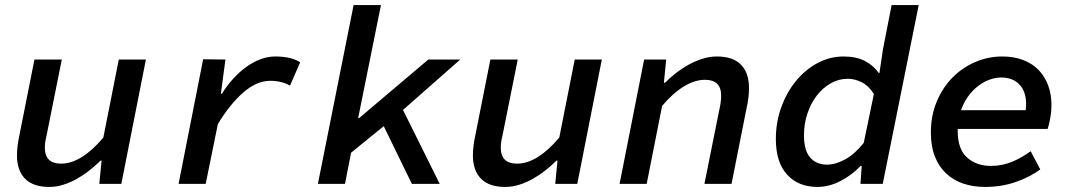

<svg xmlns="http://www.w3.org/2000/svg" viewBox="-20 -726 4240 758"><path d="M174 12Q111 12 79 -20.5Q47 -53 47 -112Q47 -132 49.5 -151Q52 -170 56 -189L116 -491H224L166 -202Q162 -185 159.5 -171Q157 -157 157 -143Q157 -80 221 -80Q262 -80 304 -106.5Q346 -133 388 -183L449 -491H556L459 0H372L381 -92H377Q357 -72 333.5 -53.5Q310 -35 284.5 -20.5Q259 -6 231 3Q203 12 174 12Z M685 0 782 -492 870 -491 852 -356H856Q876 -388 900.5 -415Q925 -442 952 -461.5Q979 -481 1008 -492Q1037 -503 1067 -503Q1099 -503 1124 -497Q1149 -491 1165 -480L1125 -388Q1091 -407 1047 -407Q993 -407 940 -360.5Q887 -314 840 -236L792 0Z M1235 0 1376 -706H1484L1394 -260H1398L1671 -491H1797L1571 -292L1716 0H1606L1495 -228L1366 -123L1342 0Z M1974 12Q1911 12 1879 -20.5Q1847 -53 1847 -112Q1847 -132 1849.5 -151Q1852 -170 1856 -189L1916 -491H2024L1966 -202Q1962 -185 1959.5 -171Q1957 -157 1957 -143Q1957 -80 2021 -80Q2062 -80 2104 -106.5Q2146 -133 2188 -183L2249 -491H2356L2259 0H2172L2181 -92H2177Q2157 -72 2133.5 -53.5Q2110 -35 2084.5 -20.5Q2059 -6 2031 3Q2003 12 1974 12Z M2426 0 2523 -491H2610L2601 -399H2605Q2625 -419 2648.5 -437.5Q2672 -456 2698.5 -470.5Q2725 -485 2753 -494Q2781 -503 2810 -503Q2874 -503 2905.5 -470.5Q2937 -438 2937 -379Q2937 -341 2928 -302L2868 0H2761L2819 -289Q2823 -306 2825 -320.5Q2827 -335 2827 -349Q2827 -411 2763 -411Q2723 -411 2679.5 -384.5Q2636 -358 2594 -308L2533 0Z M3207 12Q3132 12 3087.5 -36.5Q3043 -85 3043 -177Q3043 -244 3064.5 -303Q3086 -362 3122.5 -406.5Q3159 -451 3207.5 -477Q3256 -503 3310 -503Q3361 -503 3395 -485Q3429 -467 3449 -438H3452L3466 -532L3500 -706H3607L3465 0H3377L3382 -71H3378Q3341 -33 3296.5 -10.5Q3252 12 3207 12ZM3245 -76Q3279 -76 3317 -97Q3355 -118 3390 -162L3430 -355Q3410 -387 3382.5 -401Q3355 -415 3327 -415Q3291 -415 3259.5 -397Q3228 -379 3204.5 -348.5Q3181 -318 3167.5 -277.5Q3154 -237 3154 -192Q3154 -132 3178.5 -104Q3203 -76 3245 -76Z M3869 12Q3821 12 3782 -1.5Q3743 -15 3714.5 -42Q3686 -69 3670.5 -109Q3655 -149 3655 -203Q3655 -269 3678 -324.5Q3701 -380 3740 -419.5Q3779 -459 3830 -481Q3881 -503 3937 -503Q3983 -503 4019.5 -489Q4056 -475 4080.5 -449.5Q4105 -424 4118 -389Q4131 -354 4131 -312Q4131 -283 4125.5 -255.5Q4120 -228 4116 -217H3761V-208Q3761 -137 3798 -104Q3835 -71 3892 -71Q3937 -71 3976 -87.5Q4015 -104 4049 -129L4087 -57Q4046 -27 3990 -7.5Q3934 12 3869 12ZM3933 -420Q3910 -420 3886.5 -411.5Q3863 -403 3841.5 -386.5Q3820 -370 3802.5 -346Q3785 -322 3774 -291H4029Q4030 -297 4030.5 -303Q4031 -309 4031 -315Q4031 -365 4004.5 -392.5Q3978 -420 3933 -420Z"/></svg>

Font: Source Code Pro Semibold
Style: Italic
Weight: 600
Italic angle: -11°
Monospace: yes
Designer: Paul D. Hunt, Teo Tuominen
Foundry: Adobe Systems Incorporated
Version: Version 1.050;PS 1.000;hotconv 16.6.51;makeotf.lib2.5.65220